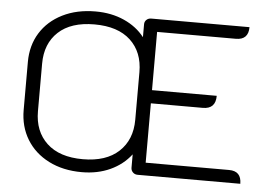

<svg xmlns="http://www.w3.org/2000/svg" viewBox="-51 -778 1208 857"><g transform="rotate(5 553.0 -350.0)"><path d="M62 -244V-459Q62 -533 97 -589.5Q132 -646 196 -678Q260 -710 344 -710Q415 -710 472 -684.5Q529 -659 564 -614V-672Q564 -684 572.5 -692Q581 -700 594 -700H1034Q1034 -643 978 -643H625V-382H915Q915 -323 858 -323H625V-57H999Q1054 -57 1054 0H594Q581 0 572.5 -8.5Q564 -17 564 -29V-89Q528 -42 471.5 -16Q415 10 344 10Q260 10 196 -22.5Q132 -55 97 -112.5Q62 -170 62 -244ZM562 -244V-457Q562 -547 505.5 -599.5Q449 -652 344 -652Q239 -652 182.5 -599.5Q126 -547 126 -457V-244Q126 -154 182.5 -101Q239 -48 344 -48Q448 -48 505 -101Q562 -154 562 -244Z"/></g></svg>

Font: K2D ExtraLight
Style: Regular
Weight: 275
Designer: Katatrad Aksorn Co.,Ltd.
Foundry: Cadson Demak Co.,Ltd.
Version: Version 1.000; ttfautohint (v1.6)